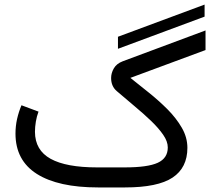

<svg xmlns="http://www.w3.org/2000/svg" viewBox="-20 -822 951 842"><path d="M877.2 -749.1 497.3 -608V-660.8L877.2 -801.9ZM527.3 -87.9Q627.9 -87.9 671.9 -108.2Q715.8 -128.4 715.8 -175.3Q715.8 -201.7 695.8 -230.7Q675.8 -259.8 643.1 -291.3Q610.4 -322.8 570.8 -355.7Q531.2 -388.7 492.2 -422.4Q467.3 -443.4 467.3 -480Q467.3 -501.5 479.2 -522.2Q491.2 -543 518.1 -553.2L881.3 -688.5V-602.5L551.8 -480.5Q588.9 -450.7 632.1 -416.3Q675.3 -381.8 713.9 -343.3Q752.4 -304.7 777.1 -262.2Q801.8 -219.7 801.8 -173.8Q801.8 -86.4 736.8 -43.2Q671.9 0 527.8 0H410.2Q235.4 0 141.6 -59.3Q47.9 -118.7 47.9 -236.3Q47.9 -269 54.9 -300.3Q62 -331.5 74.2 -360.4L148.9 -332.5Q141.1 -312 137.2 -288.6Q133.3 -265.1 133.3 -243.7Q133.8 -163.1 202.1 -125.5Q270.5 -87.9 405.3 -87.9Z"/></svg>

Font: Vazir
Style: Regular
Weight: 400
Designer: Saber Rastikerdar
Foundry: Saber Rastikerdar
Version: Version 30.0.0